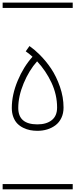

<svg xmlns="http://www.w3.org/2000/svg" viewBox="-20 -990 570 1453"><path d="M260.7 -525.9Q199.7 -457.5 158.9 -359.4Q118.2 -261.2 118.2 -172.9Q118.2 -48.8 263.2 -48.8Q331.5 -48.8 371.8 -80.8Q412.1 -112.8 412.1 -176.3Q412.1 -272.9 369.9 -363.8Q327.6 -454.6 260.7 -525.9ZM226.1 -560.5Q203.1 -581.5 174.8 -601.6L203.1 -641.6Q239.7 -616.2 277.8 -578.6Q328.1 -528.8 367.4 -470Q406.7 -411.1 433.8 -333Q460.9 -254.9 460.9 -176.3Q460.9 -132.3 444.6 -97.9Q428.2 -63.5 400.4 -42.5Q372.6 -21.5 337.6 -10.7Q302.7 0 263.2 0Q234.4 0 208 -5.1Q181.6 -10.3 155.8 -22.9Q129.9 -35.6 111.1 -54.9Q92.3 -74.2 80.8 -104.5Q69.3 -134.8 69.3 -172.9Q69.3 -272.9 113.8 -379.2Q158.2 -485.4 226.1 -560.5ZM0 402.8H530.3V442.9H0ZM0 -970.2H530.3V-930.2H0Z"/></svg>

Font: AzarMehrMSRS1
Style: Regular
Weight: 1
Designer: Amin Abedi
Version: Version 1.00